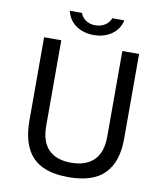

<svg xmlns="http://www.w3.org/2000/svg" viewBox="-98 -990 909 1078"><g transform="rotate(10 356.5 -451.0)"><path d="M365.5 10Q224.5 10 160 -59Q95.5 -128 95.5 -265.5V-740H193.5V-251.5Q193.5 -162.5 237.8 -117.5Q282 -72.5 365.5 -72.5Q450.5 -72.5 496 -117.2Q541.5 -162 541.5 -251.5V-740H637V-256Q637 -125 571.2 -57.5Q505.5 10 365.5 10ZM366.5 -800.5Q308.5 -800.5 266 -829.8Q223.5 -859 212 -911.5H281Q290 -886.5 312.2 -871.2Q334.5 -856 366.5 -856Q398 -856 421.5 -871.2Q445 -886.5 454 -911.5H522.5Q511 -859.5 468.5 -830Q426 -800.5 366.5 -800.5Z"/></g></svg>

Font: 1883 Sans
Style: Regular
Weight: 400
Designer: 1883 Sans project is a fork of Public Sans.
Version: Version 1.009